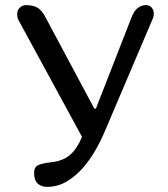

<svg xmlns="http://www.w3.org/2000/svg" viewBox="-20 -729 655 749"><path d="M491 -656Q502 -686 517 -697.5Q532 -709 549 -709Q564 -709 572 -699Q580 -689 580 -676Q580 -664 575 -654L389 -217Q374 -181 352 -142.5Q330 -104 301.5 -72Q273 -40 238.5 -20Q204 0 163 0Q142 0 127.5 -12.5Q113 -25 113 -55Q113 -76 127.5 -84Q142 -92 180 -96Q226 -101 253.5 -125Q281 -149 300 -195L53 -649Q49 -656 48 -662Q47 -668 47 -674Q47 -689 57 -699Q67 -709 83 -709Q108 -709 126 -699Q144 -689 160 -657L348 -305H354Z"/></svg>

Font: Marmelad
Style: Regular
Weight: 400
Designer: Manvel Shmavonyan
Foundry: Cyreal
Version: Version 1.110; ttfautohint (v1.8.4.7-5d5b)